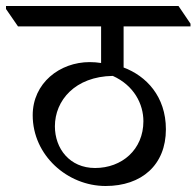

<svg xmlns="http://www.w3.org/2000/svg" viewBox="-60 -643 655 640"><path d="M292 -23C412 -23 493 -93 493 -212C493 -322 427 -390 352 -418V-555H575V-564L535 -623H-40V-613L0 -555H277V-433C264 -435 252 -436 239 -436C139 -436 49 -366 49 -259C49 -125 165 -23 292 -23ZM123 -222C123 -308 190 -388 316 -390C387 -358 418 -296 418 -239C418 -144 346 -83 257 -83C172 -83 123 -148 123 -222Z"/></svg>

Font: Noto Serif Devanagari
Style: Regular
Weight: 400
Designer: Universal Thirst, Indian Type Foundry and the Monotype Design Team
Foundry: Monotype Imaging Inc.
Version: Version 2.004